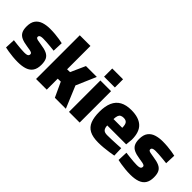

<svg xmlns="http://www.w3.org/2000/svg" viewBox="54 -1431 2174 2174"><g transform="rotate(45 1141.5 -344.0)"><path d="M242 12Q201 12 160.5 8Q120 4 86.5 -1.5Q53 -7 32 -12L37 -133Q63 -130 96.5 -126Q130 -122 162.5 -119.5Q195 -117 216 -117Q239 -117 253.5 -120Q268 -123 275 -131Q282 -139 282 -152Q282 -163 274.5 -169Q267 -175 247 -180Q227 -185 188 -190Q132 -198 96.5 -214.5Q61 -231 44.5 -262Q28 -293 28 -344Q28 -411 56 -448Q84 -485 131.5 -500Q179 -515 237 -515Q277 -515 316.5 -511.5Q356 -508 389.5 -502.5Q423 -497 444 -492L439 -367Q413 -370 379 -373.5Q345 -377 313 -379Q281 -381 259 -381Q241 -381 227.5 -378Q214 -375 207 -368.5Q200 -362 200 -350Q200 -341 206.5 -335Q213 -329 232 -324.5Q251 -320 288 -315Q349 -307 386 -290Q423 -273 439 -241.5Q455 -210 455 -157Q455 -95 430.5 -58Q406 -21 358.5 -4.5Q311 12 242 12Z M525 0V-700H696V-326L742 -327L821 -503H995L892 -264L1002 0H826L744 -177L696 -176V0Z M1052 0V-503H1223V0ZM1051 -563V-694H1224V-563Z M1531 12Q1443 12 1391 -15.5Q1339 -43 1316.5 -100Q1294 -157 1294 -244Q1294 -335 1320.5 -395Q1347 -455 1401 -485Q1455 -515 1538 -515Q1657 -515 1717.5 -459Q1778 -403 1778 -282L1770 -198H1467Q1468 -158 1485 -138.5Q1502 -119 1544 -119Q1576 -119 1615.5 -120.5Q1655 -122 1694.5 -124Q1734 -126 1761 -128L1765 -13Q1739 -8 1699 -2Q1659 4 1615 8Q1571 12 1531 12ZM1466 -299H1606Q1606 -350 1590 -370.5Q1574 -391 1538 -391Q1513 -391 1497 -382Q1481 -373 1474 -352.5Q1467 -332 1466 -299Z M2044 12Q2003 12 1962.5 8Q1922 4 1888.5 -1.5Q1855 -7 1834 -12L1839 -133Q1865 -130 1898.5 -126Q1932 -122 1964.5 -119.5Q1997 -117 2018 -117Q2041 -117 2055.5 -120Q2070 -123 2077 -131Q2084 -139 2084 -152Q2084 -163 2076.5 -169Q2069 -175 2049 -180Q2029 -185 1990 -190Q1934 -198 1898.5 -214.5Q1863 -231 1846.5 -262Q1830 -293 1830 -344Q1830 -411 1858 -448Q1886 -485 1933.5 -500Q1981 -515 2039 -515Q2079 -515 2118.5 -511.5Q2158 -508 2191.5 -502.5Q2225 -497 2246 -492L2241 -367Q2215 -370 2181 -373.5Q2147 -377 2115 -379Q2083 -381 2061 -381Q2043 -381 2029.5 -378Q2016 -375 2009 -368.5Q2002 -362 2002 -350Q2002 -341 2008.5 -335Q2015 -329 2034 -324.5Q2053 -320 2090 -315Q2151 -307 2188 -290Q2225 -273 2241 -241.5Q2257 -210 2257 -157Q2257 -95 2232.5 -58Q2208 -21 2160.5 -4.5Q2113 12 2044 12Z"/></g></svg>

Font: Cairo Play Black
Style: Regular
Weight: 900
Version: Version 3.119